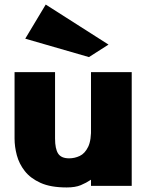

<svg xmlns="http://www.w3.org/2000/svg" viewBox="-20 -817 649 844"><path d="M273 7Q203 7 158.5 -13Q114 -33 89 -65Q64 -97 54 -134.5Q44 -172 44 -208V-500H222V-208Q222 -163 235.5 -142Q249 -121 284 -121Q308 -121 330.5 -131.5Q353 -142 367.5 -171.5Q382 -201 380 -259V-500H559V0H380V-27Q359 -13 335 -3Q311 7 273 7ZM371 -566 91 -647 181 -797 457 -621Z"/></svg>

Font: Panamera Black
Style: Regular
Weight: 900
Designer: Bastien Sozeau
Foundry: NBR — Bastien Sozeau
Version: Version 3.002; ttfautohint (v1.8.4.7-5d5b);gftools[0.9.33]